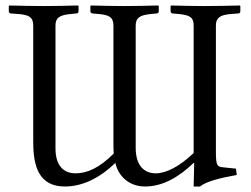

<svg xmlns="http://www.w3.org/2000/svg" viewBox="-20 -667 912 699"><path d="M766 -116V-574C766 -602 781 -613 821 -616L847 -618C852 -618 855 -621 855 -626V-645L853 -647C804 -646 775 -645 725 -645C677 -645 653 -646 603 -647L601 -645V-626C601 -621 605 -618 609 -618L631 -616C671 -612 685 -604 685 -574V-110C634 -61 585 -36 547 -36C506 -36 474 -63 474 -129V-574C474 -602 489 -612 529 -616L550 -618C555 -618 558 -621 558 -626V-645L556 -647C507 -646 481 -645 433 -645C385 -645 361 -646 311 -647L309 -645V-626C309 -621 313 -618 317 -618L339 -616C377 -613 393 -604 393 -574V-149C393 -134 393 -122 394 -108C342 -56 298 -36 255 -36C214 -36 182 -61 182 -127V-574C182 -602 196 -612 237 -616L258 -618C263 -618 266 -621 266 -626V-645L264 -647C215 -646 189 -645 141 -645C91 -645 64 -646 14 -647L12 -645V-626C12 -621 16 -618 20 -618L47 -616C86 -613 101 -604 101 -574V-150C101 -61 122 12 216 12C275 12 338 -14 400 -74C410 -27 449 12 508 12C575 12 634 -25 685 -74L687 -73L685 12H708C730 -6 780 -19 842 -30L839 -53L791 -58C770 -60 766 -66 766 -116Z"/></svg>

Font: Libertinus Math
Style: Regular
Weight: 400
Designer: Philipp H. Poll, Khaled Hosny
Foundry: Caleb Maclennan
Version: Version 7.050;RELEASE